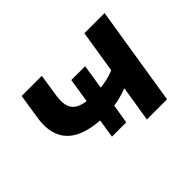

<svg xmlns="http://www.w3.org/2000/svg" viewBox="-100 -698 902 902"><g transform="rotate(-45 351.0 -247.0)"><path d="M442 0 471 -179Q442 -167 410.5 -160Q379 -153 347 -151L383 -176L364 -59H269L287 -175L314 -151Q228 -152 173 -176.5Q118 -201 96 -249Q74 -297 84 -365L104 -494H238L220 -376Q214 -334 224.5 -308.5Q235 -283 262.5 -271.5Q290 -260 334 -258L300 -243L322 -382H414L392 -243L365 -257Q397 -258 428 -264Q459 -270 487 -282L521 -494H655L576 0Z"/></g></svg>

Font: Nunito Sans 10pt SemiExpanded
Style: Bold Italic
Weight: 700
Width: 6
Italic angle: -9°
Designer: Vernon Adams
Foundry: Vernon Adams
Version: Version 3.101;gftools[0.9.27]